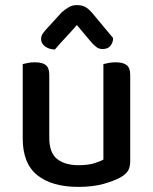

<svg xmlns="http://www.w3.org/2000/svg" viewBox="-20 -718 599 752"><path d="M69 -467Q76 -469 89 -471.5Q102 -474 117 -474Q146 -474 159.5 -463Q173 -452 173 -425V-178Q173 -120 203.5 -95.5Q234 -71 288 -71Q323 -71 347 -78Q371 -85 385 -93V-467Q393 -469 405.5 -471.5Q418 -474 433 -474Q462 -474 476 -463Q490 -452 490 -425V-88Q490 -66 483 -52Q476 -38 455 -25Q429 -10 386.5 2Q344 14 287 14Q184 14 126.5 -31.5Q69 -77 69 -176ZM281 -620Q257 -592 236 -570Q215 -548 195 -524Q171 -525 156 -536.5Q141 -548 141 -565Q141 -578 148.5 -588Q156 -598 169 -612L222 -670Q237 -683 250.5 -690.5Q264 -698 281 -698Q300 -698 313.5 -691Q327 -684 343 -665L423 -569Q423 -552 413 -539Q403 -526 382 -526Q368 -526 358.5 -533Q349 -540 339 -551Z"/></svg>

Font: Baloo Bhai 2 Medium
Style: Regular
Weight: 500
Designer: Supriya Tembe, Noopur Datye and Ek Type
Foundry: Ek Type
Version: Version 1.640;PS 1.000;hotconv 16.6.51;makeotf.lib2.5.65220;